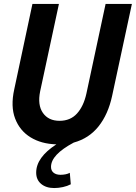

<svg xmlns="http://www.w3.org/2000/svg" viewBox="-20 -720 687 971"><path d="M254 231Q213 231 188 210Q163 189 163 153Q163 76 265 10Q189 8 134.5 -25.5Q80 -59 56.5 -120.5Q33 -182 52 -268L144 -700H278L183 -258Q169 -189 197 -149Q225 -109 281 -109Q336 -109 369.5 -146Q403 -183 417 -247L514 -700H647L547 -235Q527 -142 478.5 -81Q430 -20 353 1Q295 32 266.5 62.5Q238 93 238 124Q238 143 251 153.5Q264 164 286 164Q299 164 311.5 161.5Q324 159 333 154L338 212Q321 221 298.5 226Q276 231 254 231Z"/></svg>

Font: Red Hat Mono SemiBold
Style: Italic
Weight: 600
Italic angle: -12°
Monospace: yes
Designer: Pentagram, MCKL
Foundry: MCKL
Version: Version 1.030